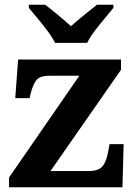

<svg xmlns="http://www.w3.org/2000/svg" viewBox="-20 -786 569 806"><path d="M18 0V-41L313 -468H187Q152 -468 136.5 -453.5Q121 -439 110 -398L104 -374H44L56 -536H488V-493L192 -68H353Q392 -68 409 -86.5Q426 -105 434 -149L440 -181H499L494 0ZM211 -606Q200 -629 180 -655.5Q160 -682 138.5 -708Q117 -734 101 -753V-766H170Q191 -750 223.5 -723Q256 -696 278 -676Q293 -690 313 -706.5Q333 -723 353 -739Q373 -755 387 -766H456V-753Q441 -734 419 -708Q397 -682 377 -655.5Q357 -629 346 -606Z"/></svg>

Font: Noto Serif Sinhala
Style: Bold
Weight: 700
Designer: Jelle Bosma - Monotype Design Team
Foundry: Monotype Imaging Inc.
Version: Version 2.007; ttfautohint (v1.8.4.7-5d5b)